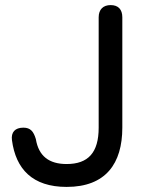

<svg xmlns="http://www.w3.org/2000/svg" viewBox="-20 -720 569 755"><path d="M242 15C396 15 461 -77 461 -218V-652C461 -683 445 -700 415 -700C386 -700 368 -683 368 -652V-218C368 -120 327 -75 242 -75C173 -75 132 -106 121 -173C112 -203 100 -218 72 -218C39 -218 23 -200 27 -169C42 -55 108 15 242 15Z"/></svg>

Font: 寒蝉半圆体
Style: Regular
Weight: 400
Designer: Yoshimichi Ohira & Warren
Foundry: ChillType
Version: Version 1.800;Glyphs 3.1.1 (3135)